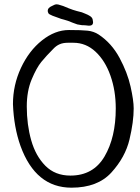

<svg xmlns="http://www.w3.org/2000/svg" viewBox="-20 -858 649 889"><path d="M411 -755Q411 -739 392 -739Q387 -739 373 -741Q362 -740 338 -745L316 -753Q293 -763 276.5 -767Q260 -771 254 -774Q241 -778 223.5 -785Q206 -792 204 -797Q201 -803 201 -808Q201 -822 220 -830Q234 -838 242 -838Q249 -838 258.5 -834.5Q268 -831 273 -830Q301 -818 317.5 -812.5Q334 -807 359 -801Q363 -799 375 -794.5Q387 -790 397 -783.5Q407 -777 409 -768Q411 -758 411 -755ZM599 -356Q599 -294 579.5 -212Q560 -130 496 -59.5Q432 11 311 11Q145 11 75 -182Q44 -269 40 -376Q40 -464 77 -543.5Q114 -623 174.5 -671Q235 -719 299 -719Q357 -719 385.5 -716Q414 -713 437 -698Q497 -658 533.5 -590Q570 -522 584.5 -457.5Q599 -393 599 -356ZM516 -356Q516 -438 491.5 -507.5Q467 -577 422.5 -618.5Q378 -660 320 -660Q315 -660 293.5 -660Q272 -660 256 -653Q240 -646 227 -632Q194 -599 171.5 -571.5Q149 -544 126.5 -490Q104 -436 104 -365Q104 -281 124.5 -208.5Q145 -136 190 -90.5Q235 -45 306 -45Q412 -45 464 -133.5Q516 -222 516 -356Z"/></svg>

Font: Barrio
Style: Regular
Weight: 400
Designer: Pablo Cosgaya & Sergio Jimenez
Foundry: Pablo Cosgaya & Sergio Jimenez
Version: Version 1.005